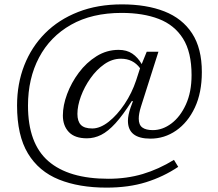

<svg xmlns="http://www.w3.org/2000/svg" viewBox="-20 -737 998 878"><path d="M668 -103Q565 -103 565 -184.5Q565 -210.5 577.5 -246L588 -274.5H582.5Q542 -210.5 508 -173.2Q474 -136 442.5 -120.2Q411 -104.5 377.5 -104.5Q322 -104.5 294.8 -133.2Q267.5 -162 267.5 -209Q267.5 -255 286.8 -306.8Q306 -358.5 340.5 -404.8Q375 -451 421.5 -480Q468 -509 522.5 -509Q559.5 -509 585 -491.8Q610.5 -474.5 628 -444L651 -500.5H704.5L624.5 -249Q614.5 -217.5 614.5 -194.5Q614.5 -166 630.8 -154Q647 -142 679 -142Q723.5 -142 764 -172.5Q804.5 -203 830.2 -259.5Q856 -316 856 -393.5Q856 -498.5 816.8 -560.8Q777.5 -623 705.8 -650.5Q634 -678 536.5 -678Q400.5 -678 304.8 -623.8Q209 -569.5 158.5 -473.8Q108 -378 108 -254Q108 -81 201 -0.2Q294 80.5 475.5 80.5Q559.5 80.5 632.5 58.8Q705.5 37 775.5 -6L795 26Q727 71.5 647.8 96.2Q568.5 121 467 121Q341.5 121 249.5 84Q157.5 47 107.8 -35.2Q58 -117.5 58 -254.5Q58 -354 91 -438.2Q124 -522.5 186.2 -585Q248.5 -647.5 337.2 -682.2Q426 -717 537.5 -717Q650 -717 732 -684.8Q814 -652.5 858.5 -584.2Q903 -516 903 -407.5Q903 -313 871 -245Q839 -177 785.5 -140Q732 -103 668 -103ZM334 -216Q334 -182.5 349.8 -166Q365.5 -149.5 402 -149.5Q438 -149.5 477 -180.2Q516 -211 549.5 -261Q583 -311 602.5 -369.5L620.5 -425Q588.5 -468.5 533 -468.5Q493 -468.5 457.2 -443.5Q421.5 -418.5 393.8 -379.2Q366 -340 350 -296.5Q334 -253 334 -216Z"/></svg>

Font: Newsreader 6pt Light
Style: Regular
Weight: 300
Designer: Hugues Gentile
Foundry: Production Type
Version: Version 1.003; ttfautohint (v1.8.3)